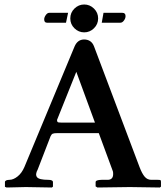

<svg xmlns="http://www.w3.org/2000/svg" viewBox="-20 -834 739 855"><path d="M440.9 -776.9H524.9Q539.1 -776.9 539.1 -762.2Q539.1 -752.4 532 -742.7Q524.9 -732.9 516.1 -732.9H433.1ZM273.9 -732.9H189Q176.8 -732.9 176.8 -748Q176.8 -756.8 183.8 -766.8Q190.9 -776.9 199.2 -776.9H283.2ZM252.9 -288.1H402.8L319.8 -514.2L233.9 -299.8Q233.9 -293 236.8 -290.5Q239.7 -288.1 252.9 -288.1ZM147.9 -79.1Q135.7 -57.1 144.8 -45.2Q153.8 -33.2 194.8 -33.2Q215.8 -33.2 215.8 -22.9V-2.9L210.9 1Q119.1 -1 95.2 -1L9.8 1L2 -2V-22.9Q2 -32.7 22 -33.2Q39.1 -33.2 58.1 -48.1Q77.1 -63 88.9 -90.8L312 -627Q325.2 -657.7 354 -658.2Q387.2 -658.2 398.9 -627L601.1 -90.8Q612.3 -61 624.3 -47.1Q636.2 -33.2 653.8 -33.2H682.1Q693.4 -33.2 695.1 -31.5Q696.8 -29.8 696.8 -22.9V-2.9L691.9 1Q595.7 -1 558.1 -1L414.1 1L405.8 -3.9V-22.9Q405.8 -32.7 432.1 -33.2H459Q483.9 -33.2 483.9 -59.1Q483.9 -70.3 481.9 -73.2L419.9 -241.2H235.8Q219.7 -241.2 214.4 -238.5Q209 -235.8 205.1 -227.1ZM311.5 -708Q293 -726.1 293 -752Q293 -777.8 311.5 -795.9Q330.1 -814 355 -814Q379.9 -814 398.4 -795.9Q417 -777.8 417 -752Q417 -726.1 398.4 -708Q379.9 -689.9 355 -689.9Q330.1 -689.9 311.5 -708Z"/></svg>

Font: Linux Libertine
Style: Semibold
Weight: 600
Designer: Philipp H. Poll
Foundry: Philipp H. Poll
Version: Version 5.1.2 ; ttfautohint (v0.9)